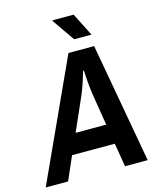

<svg xmlns="http://www.w3.org/2000/svg" viewBox="-154 -972 874 1062"><g transform="rotate(-15 283.0 -441.5)"><path d="M435.1 -686 558.1 0H428.2L405.8 -134.8H161.1L102.1 0H-25.9L288.1 -686ZM356.9 -437Q354 -456.5 351.8 -479.5Q349.6 -502.4 348.1 -522.9Q346.2 -546.4 345.2 -569.8H340.8Q334 -544.9 326.2 -521.5Q319.3 -501 311.3 -478.3Q303.2 -455.6 294.9 -437L211.9 -249H387.2ZM250.5 -883.3H370.6L437.5 -751H338.4L248.5 -880.4Z"/></g></svg>

Font: Archivo Narrow
Style: Bold Italic
Weight: 700
Italic angle: -8°
Designer: Hector Gatti
Foundry: Hector Gatti
Version: 1.002; ttfautohint (v0.8)